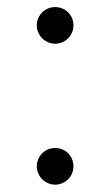

<svg xmlns="http://www.w3.org/2000/svg" viewBox="-20 -529 308 536"><path d="M82.7 -64.6Q82.7 -75.3 86.8 -84.7Q90.9 -94.1 97.8 -101Q104.8 -108 114 -111.9Q123.2 -115.8 133.9 -115.8Q144.5 -115.8 153.9 -111.9Q163.4 -108 170.3 -101Q177.2 -94.1 181.1 -84.7Q185 -75.3 185 -64.6Q185 -54 181.1 -44.7Q177.2 -35.5 170.3 -28.6Q163.4 -21.7 153.9 -17.6Q144.5 -13.5 133.9 -13.5Q123.6 -13.5 114.2 -17.6Q104.8 -21.7 97.8 -28.6Q90.9 -35.5 86.8 -44.9Q82.7 -54.3 82.7 -64.6ZM82.7 -458.1Q82.7 -468.8 86.8 -478.2Q90.9 -487.6 97.8 -494.5Q104.8 -501.4 114 -505.3Q123.2 -509.2 133.9 -509.2Q144.5 -509.2 153.9 -505.3Q163.4 -501.4 170.3 -494.5Q177.2 -487.6 181.1 -478.2Q185 -468.8 185 -458.1Q185 -447.4 181.1 -438.2Q177.2 -429 170.3 -422.1Q163.4 -415.1 153.9 -411Q144.5 -407 133.9 -407Q123.6 -407 114.2 -411Q104.8 -415.1 97.8 -422.1Q90.9 -429 86.8 -438.4Q82.7 -447.8 82.7 -458.1Z"/></svg>

Font: Inter P Light
Style: Regular
Weight: 300
Designer: Rasmus Andersson
Foundry: rsms
Version: Version 3.018;git-588b23468